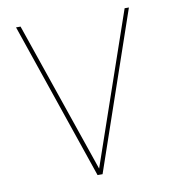

<svg xmlns="http://www.w3.org/2000/svg" viewBox="-76 -727 715 794"><g transform="rotate(-10 281.5 -330.0)"><path d="M270 0 44 -660H63L289 -2H273L500 -660H518L291 0Z"/></g></svg>

Font: Panamera Thin
Style: Regular
Weight: 100
Designer: Bastien Sozeau
Foundry: NBR — Bastien Sozeau
Version: Version 3.003;gftools[0.9.33]